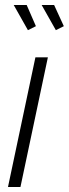

<svg xmlns="http://www.w3.org/2000/svg" viewBox="-20 -750 276 770"><path d="M122 -520H172L62 0H12ZM147 -730H197L236 -645L204 -629ZM35 -730H87L124 -645L92 -629Z"/></svg>

Font: Raleway Thin Light
Style: Italic
Weight: 300
Italic angle: -12°
Version: Version 4.026